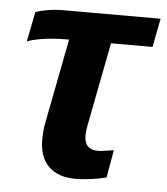

<svg xmlns="http://www.w3.org/2000/svg" viewBox="-44 -568 540 619"><g transform="rotate(5 225.5 -259.0)"><path d="M151.9 -435.5Q112.3 -435.5 76.9 -429.9Q41.5 -424.3 27.8 -417.5L46.9 -514.2Q61 -520 85.9 -524.2Q110.8 -528.3 136.2 -528.3H451.2L433.1 -435.5H298.8L245.6 -160.6Q242.7 -144.5 242.7 -132.3Q242.7 -86.4 287.1 -86.4Q293.9 -86.4 305.4 -88.1Q316.9 -89.8 337.9 -92.8L322.3 -3.4Q304.7 1.5 275.9 5.6Q247.1 9.8 222.2 9.8Q166 9.8 135.5 -20.3Q105 -50.3 105 -106.9Q105 -137.2 110.8 -165.5L163.1 -435.5Z"/></g></svg>

Font: Arimo
Style: Italic
Weight: 400
Italic angle: -12°
Designer: Steve Matteson
Foundry: Monotype Imaging Inc.
Version: Version 1.33